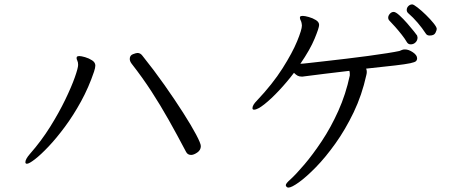

<svg xmlns="http://www.w3.org/2000/svg" viewBox="-20 -803 2040 870"><path d="M890 -141Q890 -123 874 -112Q858 -101 846 -101Q830 -101 823 -115Q782 -193 744.5 -259.5Q707 -326 666.5 -388.5Q626 -451 576 -515Q568 -526 568 -536Q568 -552 582.5 -557.5Q597 -563 603 -563Q616 -563 625 -551Q678 -485 725.5 -417.5Q773 -350 810 -292Q847 -234 868.5 -193.5Q890 -153 890 -141ZM102 -61Q95 -61 95 -68Q95 -82 116 -106Q167 -164 207 -228Q247 -292 275.5 -351Q304 -410 319 -452.5Q334 -495 334 -509Q334 -521 330.5 -528Q327 -535 327 -540Q327 -543 328 -545Q331 -549 339 -549Q348 -549 365.5 -544Q383 -539 397.5 -529.5Q412 -520 412 -506Q412 -496 406 -478Q382 -407 347.5 -344Q313 -281 274.5 -229Q236 -177 200.5 -139.5Q165 -102 138.5 -81.5Q112 -61 102 -61Z M1959 -672Q1959 -666 1953 -654Q1947 -642 1927 -642Q1915 -642 1910 -650Q1893 -676 1872.5 -700Q1852 -724 1830 -743Q1823 -749 1823 -758Q1823 -768 1830.5 -775.5Q1838 -783 1848 -783Q1854 -783 1872 -769Q1890 -755 1910 -735.5Q1930 -716 1944.5 -698Q1959 -680 1959 -672ZM1872 -633Q1872 -620 1863 -611Q1854 -602 1841 -602Q1829 -602 1823 -613Q1815 -627 1800.5 -645.5Q1786 -664 1770.5 -681.5Q1755 -699 1745 -709Q1739 -715 1739 -723Q1739 -732 1746.5 -740.5Q1754 -749 1764 -749Q1773 -749 1790 -733.5Q1807 -718 1825 -697.5Q1843 -677 1856 -660.5Q1869 -644 1870 -642Q1872 -636 1872 -633ZM1565 -468Q1565 -473 1564.5 -476Q1564 -479 1563 -482Q1507 -476 1454 -469Q1401 -462 1359 -457Q1355 -456 1352 -456Q1349 -456 1346 -456Q1336 -456 1328.5 -460Q1321 -464 1312 -473Q1281 -432 1245 -393.5Q1209 -355 1178 -330.5Q1147 -306 1131 -306Q1124 -306 1124 -313Q1124 -327 1144 -347Q1215 -422 1260 -493Q1305 -564 1326.5 -616.5Q1348 -669 1348 -687Q1348 -689 1347.5 -692Q1347 -695 1347 -696Q1346 -704 1342.5 -710.5Q1339 -717 1339 -722Q1339 -726 1340 -727Q1341 -731 1352 -731Q1361 -731 1379 -726Q1397 -721 1411.5 -712Q1426 -703 1426 -690Q1426 -677 1405.5 -627.5Q1385 -578 1341 -514Q1349 -514 1379.5 -517.5Q1410 -521 1454.5 -526Q1499 -531 1549.5 -537Q1600 -543 1648 -549.5Q1696 -556 1734 -562Q1772 -568 1790 -572Q1796 -574 1801 -576.5Q1806 -579 1815 -579Q1832 -579 1851 -566Q1870 -553 1870 -539Q1870 -531 1865 -526Q1860 -521 1839 -516.5Q1818 -512 1771 -506.5Q1724 -501 1639 -492Q1642 -486 1642 -477Q1642 -474 1641.5 -470.5Q1641 -467 1640 -463Q1620 -372 1582.5 -294Q1545 -216 1500 -153Q1455 -90 1411.5 -45.5Q1368 -1 1334.5 23Q1301 47 1287 47Q1281 47 1278 43Q1275 39 1275 36Q1275 28 1297 9Q1322 -14 1359.5 -58Q1397 -102 1438 -163.5Q1479 -225 1513 -300.5Q1547 -376 1565 -461Z"/></svg>

Font: QiushuiShotai
Style: Regular
Weight: 600
Designer: Fontworks Inc.
Foundry: Fontworks Inc.
Version: Version 1.250